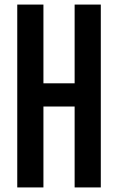

<svg xmlns="http://www.w3.org/2000/svg" viewBox="-20 -820 516 840"><path d="M55.5 0V-800H170V-455.5H306.5V-800H421V0H306.5V-354H170V0Z"/></svg>

Font: Big Shoulders Text Thin
Style: Bold
Weight: 700
Version: Version 2.002